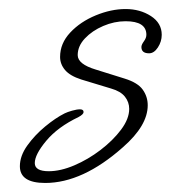

<svg xmlns="http://www.w3.org/2000/svg" viewBox="-20 -372 378 425"><path d="M80 33Q24 33 24 -4Q24 -27 40.5 -50Q57 -73 80 -92Q103 -111 123 -121Q129 -124 139.5 -127Q150 -130 157 -130Q165 -130 165 -124Q165 -119 154 -113Q108 -91 82.5 -60.5Q57 -30 57 -11Q57 7 88 7Q114 7 144.5 -6Q175 -19 202.5 -40Q230 -61 248 -85Q266 -109 266 -131Q266 -146 256.5 -158Q247 -170 226 -176L160 -196Q135 -204 124 -217Q113 -230 113 -246Q113 -276 135.5 -300Q158 -324 192 -338Q226 -352 258 -352Q290 -352 314 -336.5Q338 -321 338 -295Q338 -280 329.5 -267Q321 -254 310 -254Q293 -254 293 -268Q293 -273 298.5 -280.5Q304 -288 304 -295Q304 -325 258 -325Q233 -325 208.5 -314.5Q184 -304 168 -287Q152 -270 152 -250Q152 -230 192 -218L256 -198Q285 -189 296 -173.5Q307 -158 307 -139Q307 -94 252 -46Q163 33 80 33Z"/></svg>

Font: Oooh Baby
Style: Regular
Weight: 400
Designer: Robert E. Leuschke
Foundry: Robert E. Leuschke
Version: Version 1.011; ttfautohint (v1.8.3)